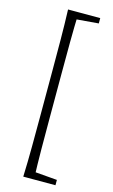

<svg xmlns="http://www.w3.org/2000/svg" viewBox="-140 -820 613 1043"><g transform="rotate(15 166.0 -299.0)"><path d="M106 171Q109 88 109.5 2Q110 -84 110 -170V-428Q110 -513 109.5 -598.5Q109 -684 106 -769H166Q163 -686 162.5 -600Q162 -514 162 -428V-170Q162 -85 162.5 0.5Q163 86 166 171ZM135 171V130H154L287 141V171ZM135 -728V-769H287V-739L154 -728Z"/></g></svg>

Font: Noto Serif TC
Style: Regular
Weight: 200
Designer: Ryoko NISHIZUKA 西塚涼子 (kana & ideographs); Frank Grießhammer (Latin, Greek & Cyrillic); Wenlong ZHANG 张文龙 (bopomofo); San
Foundry: Adobe
Version: Version 2.001;hotconv 1.1.0;makeotfexe 2.6.0